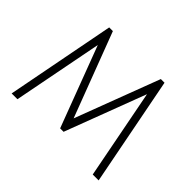

<svg xmlns="http://www.w3.org/2000/svg" viewBox="-149 -931 1162 1162"><g transform="rotate(45 432.0 -350.0)"><path d="M60 0 195 -700H226.5L432 -158.5L637 -700H668.5L804.5 0H754L642.5 -576L446.5 -58H417L221.5 -576L109.5 0Z"/></g></svg>

Font: Urbanist ExtraLight
Style: Regular
Weight: 200
Designer: Corey Hu
Foundry: Corey Hu
Version: Version 1.330; ttfautohint (v1.8.4.7-5d5b)